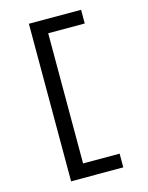

<svg xmlns="http://www.w3.org/2000/svg" viewBox="-139 -909 879 1137"><g transform="rotate(-15 300.0 -340.0)"><path d="M152 143V-823H472V-739H248V59H472V143Z"/></g></svg>

Font: Iosevka Fixed Medium Extended
Style: Regular
Weight: 500
Width: 7
Monospace: yes
Designer: Belleve Invis
Foundry: Belleve Invis
Version: Version 24.1.1; ttfautohint (v1.8.4)